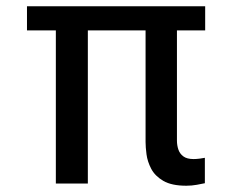

<svg xmlns="http://www.w3.org/2000/svg" viewBox="-20 -585 727 612"><path d="M633 -1Q624 1 607.5 4Q591 7 574 7Q527 7 500.5 -8.5Q474 -24 462 -47Q450 -70 447 -93Q444 -116 444 -132V-488H260V0H158V-488H66V-565H634V-488H544V-137Q544 -122 548.5 -108.5Q553 -95 564.5 -86.5Q576 -78 597 -78Q606 -78 617.5 -79.5Q629 -81 633 -82Z"/></svg>

Font: BDO Grotesk
Style: Regular
Weight: 400
Designer: Deni Anggara
Foundry: Lokal Container
Version: Version 2.000